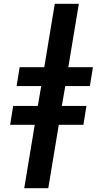

<svg xmlns="http://www.w3.org/2000/svg" viewBox="-20 -843 540 1006"><path d="M107 143 162 -189H33L49 -288H178L196 -392H67L83 -491H212L267 -823H393L338 -491H467L451 -392H322L304 -288H433L417 -189H288L233 143Z"/></svg>

Font: Iosevka SS18 Extrabold
Style: Italic
Weight: 800
Italic angle: -9°
Monospace: yes
Designer: Belleve Invis
Foundry: Belleve Invis
Version: Version 25.1.1; ttfautohint (v1.8.4)